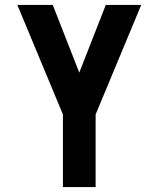

<svg xmlns="http://www.w3.org/2000/svg" viewBox="-20 -755 640 775"><path d="M234 0V-293L50 -735H193L300 -462L407 -735H550L366 -293V0Z"/></svg>

Font: Iosevka SS04 XBd Ex
Style: Regular
Weight: 800
Width: 7
Monospace: yes
Designer: Belleve Invis
Foundry: Belleve Invis
Version: Version 19.0.0; ttfautohint (v1.8.4)